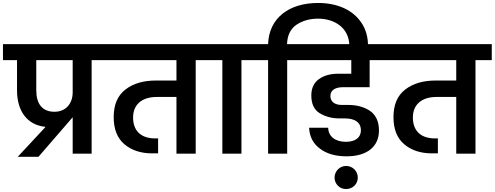

<svg xmlns="http://www.w3.org/2000/svg" viewBox="-41 -1038 3342 1297"><path d="M74 -632V-428C74 -288 142 -193 267 -181L79 21H219L450 -246V0H578V-632H689V-740H-21V-632ZM450 -632V-414C450 -339 404 -283 327 -283C244 -283 204 -337 204 -428V-632Z M647 -632H1151V-494H1012C927 -494 859 -474 806 -433C753 -392 727 -330 727 -247C727 -166 751 -105 799 -64C847 -23 910 -2 987 -2H1027V-103H1007C910 -103 858 -156 858 -244C858 -333 919 -383 1018 -383H1151V0H1281V-632H1391V-740H647Z M1461 -632V0H1590V-632H1701V-740H1350V-632Z M1659 -632H1770V0H1899V-632H2010V-740H1898C1900 -799 1921 -843 1962 -871C2003 -898 2051 -912 2108 -912C2215 -912 2319 -853 2319 -726V-711H2445V-728C2445 -787 2431 -838 2402 -882C2345 -970 2239 -1018 2108 -1018C1912 -1018 1776 -917 1770 -740H1659Z M1968 -632H2332V-540H2244C2191 -540 2148 -528 2114 -504C2079 -479 2062 -442 2062 -393C2062 -336 2081 -296 2119 -273C2157 -250 2202 -238 2253 -238H2290C2354 -238 2397 -213 2397 -157C2397 -110 2360 -80 2296 -80C2224 -80 2177 -116 2176 -175H2047C2050 -115 2074 -68 2120 -34C2166 1 2226 18 2300 18C2440 18 2519 -49 2519 -156C2519 -216 2499 -260 2460 -288C2420 -315 2371 -329 2314 -329H2269C2224 -329 2191 -348 2191 -389C2191 -433 2229 -449 2278 -449H2456V-632H2578V-740H1968ZM2242 217C2257 232 2276 239 2297 239C2341 239 2376 205 2376 162C2376 118 2341 83 2297 83C2254 83 2219 118 2219 162C2219 183 2227 202 2242 217Z M2537 -632H3041V-494H2902C2817 -494 2749 -474 2696 -433C2643 -392 2617 -330 2617 -247C2617 -166 2641 -105 2689 -64C2737 -23 2800 -2 2877 -2H2917V-103H2897C2800 -103 2748 -156 2748 -244C2748 -333 2809 -383 2908 -383H3041V0H3171V-632H3281V-740H2537Z"/></svg>

Font: Poppins SemiBold
Style: Regular
Weight: 600
Designer: Ninad Kale (Devanagari), Jonny Pinhorn (Latin)
Foundry: Indian Type Foundry
Version: 4.004